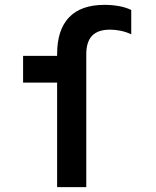

<svg xmlns="http://www.w3.org/2000/svg" viewBox="-20 -770 640 790"><path d="M215 0H335V-547Q335 -598 359 -623Q383 -648 433 -648Q454 -648 476 -643.5Q498 -639 520 -629V-729Q497 -740 469 -745Q441 -750 410 -750Q313 -750 264 -698.5Q215 -647 215 -547V-540H75V-430H215Z"/></svg>

Font: CommitMonoV143 ExtLt
Style: Regular
Weight: 200
Monospace: yes
Designer: Eigil Nikolajsen
Foundry: Eigil Nikolajsen
Version: Version 1.143